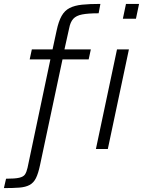

<svg xmlns="http://www.w3.org/2000/svg" viewBox="-86 -763 732 983"><path d="M543 -667 559 -743H626L610 -667ZM-66 200 -55 152Q-9 152 12.5 147Q34 142 42 130Q50 118 55 96L172 -459H66L77 -510H183L204 -607Q214 -654 229.5 -681.5Q245 -709 270.5 -722Q296 -735 334 -739Q372 -743 428 -743L419 -695Q365 -695 334.5 -689Q304 -683 289 -666.5Q274 -650 268 -618L244 -510H379L368 -459H234L119 82Q110 125 98 149Q86 173 65.5 184Q45 195 13.5 197.5Q-18 200 -66 200ZM405 0 513 -510H574L466 0Z"/></svg>

Font: Saira Light
Style: Italic
Weight: 300
Italic angle: -12°
Designer: Hector Gatti with collaboration of the Omnibus-Type team
Foundry: Omnibus-Type
Version: Version 1.100; ttfautohint (v1.8.3)